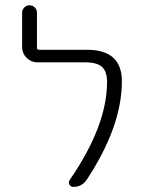

<svg xmlns="http://www.w3.org/2000/svg" viewBox="-20 -735 540 733"><path d="M312.5 -544.9Q445.3 -544.9 445.3 -424.8Q445.3 -252 310.5 -47.9Q292 -21.5 259.8 -21.5Q250 -21.5 245.1 -30.3Q240.2 -39.1 246.1 -47.9Q388.7 -254.9 388.7 -421.9Q388.7 -461.9 369.6 -479.5Q350.6 -497.1 303.7 -497.1H122.1Q98.6 -497.1 81.5 -514.2Q64.5 -531.2 64.5 -554.7V-686.5Q64.5 -698.2 72.8 -706.5Q81.1 -714.8 92.8 -714.8Q104.5 -714.8 112.8 -706.5Q121.1 -698.2 121.1 -686.5V-552.7Q121.1 -544.9 128.9 -544.9Z"/></svg>

Font: Rounded Mgen+ 2m light
Style: Regular
Weight: 200
Designer: [Source Han Sans]
Ryoko NISHIZUKA  (kana & ideographs); Paul D. Hunt (Latin, Greek & Cyrillic); Wenlong ZHANG  (bopomofo
Version: Version 1.059.20150602